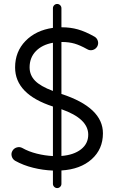

<svg xmlns="http://www.w3.org/2000/svg" viewBox="-20 -832 588 969"><path d="M470.7 -597.2Q462.9 -584 448.2 -579.8Q433.6 -575.7 420.4 -583.5Q383.8 -604 355.5 -612.1Q327.1 -620.1 292.5 -620.1H290V-357.9Q499.5 -289.6 499.5 -159.2Q499.5 -79.1 442.6 -28.3Q385.7 22.5 290 28.3V95.7Q290 104.5 283.7 110.8Q277.3 117.2 268.6 117.2Q259.8 117.2 253.4 110.8Q247.1 104.5 247.1 95.7V28.8Q196.8 26.9 147.2 14.6Q97.7 2.4 56.6 -20.5Q43.5 -28.3 39.3 -43Q35.2 -57.6 42.5 -70.3Q49.8 -83.5 64.7 -87.9Q79.6 -92.3 92.8 -85Q124.5 -66.9 165.8 -56.6Q207 -46.4 247.1 -44.4V-294.4Q56.2 -356.4 56.2 -491.7Q56.2 -571.3 108.6 -625.2Q161.1 -679.2 247.1 -691.4V-790.5Q247.1 -799.3 253.4 -805.7Q259.8 -812 268.6 -812Q277.3 -812 283.7 -805.7Q290 -799.3 290 -790.5V-694.3Q291 -694.3 292 -694.3Q335.4 -694.3 373.3 -683.6Q411.1 -672.9 457 -647Q469.7 -639.6 473.9 -625Q478 -610.4 470.7 -597.2ZM129.4 -492.2Q129.4 -453.1 156.7 -424.8Q184.1 -396.5 247.1 -373V-616.2Q192.4 -606.4 160.9 -573.7Q129.4 -541 129.4 -492.2ZM425.3 -152.3Q425.3 -233.4 290 -280.8V-44.9Q352.5 -49.8 388.9 -78.4Q425.3 -106.9 425.3 -152.3Z"/></svg>

Font: Mikhak-FD Regular
Style: FD-Regular
Weight: 400
Designer: Amin Abedi
Version: Version 3.2